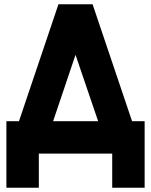

<svg xmlns="http://www.w3.org/2000/svg" viewBox="-20 -720 708 900"><path d="M10 160H162V0H506V160H658V-152H599L414 -700H254L69 -152H10ZM334 -463 440 -152H229Z"/></svg>

Font: Unageo
Style: ExtraBold
Weight: 800
Designer: Richard Sepsi
Foundry: Richard Sepsi
Version: Version 2.000